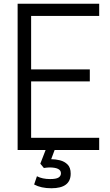

<svg xmlns="http://www.w3.org/2000/svg" viewBox="-20 -800 589 1024"><path d="M357 -7ZM254 204Q199 204 162 184L177 140Q206 155 247 155Q279 155 292 147Q305 139 305 124Q305 93 243 93Q236 93 229 94Q222 95 214 96L195 73L226 -7H274L253 49Q276 49 300 55Q324 61 340.5 77.5Q357 94 357 126Q357 204 254 204ZM509 0H74V-780H509V-715H146V-430H459V-366H146V-65H509Z"/></svg>

Font: Tanohe Sans
Style: Regular
Weight: 400
Designer: Village Type and Design LLC & Cristiano Sobral
Foundry: Cooper Hewitt Smithsonian Design Museum
Version: Version 1.00;September 29, 2021;FontCreator 13.0.0.2655 64-b